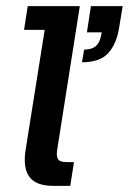

<svg xmlns="http://www.w3.org/2000/svg" viewBox="-20 -603 418 623"><path d="M152 0Q97 0 75.5 -29Q54 -58 63 -116L125 -506H58L70 -583H239L166 -120Q162 -97 168 -87Q174 -77 196 -77H220L208 0ZM246 -401 253 -442Q279 -442 292.5 -455Q306 -468 310 -498H262L275 -583H378L367 -516Q359 -462 332 -431.5Q305 -401 246 -401Z"/></svg>

Font: Rokkitt SemiBold SemiBold
Style: Italic
Weight: 600
Italic angle: -9°
Version: Version 3.103